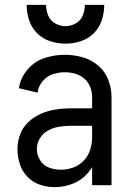

<svg xmlns="http://www.w3.org/2000/svg" viewBox="-20 -764 540 792"><path d="M206 8Q175 8 145 -2Q115 -12 93 -35Q71 -58 61.5 -88Q52 -118 52 -149Q52 -180 63 -209.5Q74 -239 97 -260.5Q120 -282 148.5 -294.5Q177 -307 207.5 -312Q238 -317 269 -317H360V-363Q360 -385 352 -405.5Q344 -426 327.5 -440Q311 -454 290 -460Q269 -466 247 -466Q222 -466 197 -457.5Q172 -449 155 -428Q138 -407 135 -382L58 -400Q64 -442 93 -476.5Q122 -511 163.5 -524.5Q205 -538 247 -538Q284 -538 320 -528Q356 -518 384.5 -494Q413 -470 426.5 -435Q440 -400 440 -363V0H360V-75Q353 -63 344 -52Q319 -22 282 -7Q245 8 206 8ZM360 -198V-245H269Q246 -245 222.5 -241Q199 -237 178 -225.5Q157 -214 144.5 -193.5Q132 -173 132 -149Q132 -125 145.5 -103Q159 -81 182.5 -72.5Q206 -64 231.5 -64Q257 -64 282 -73Q307 -82 325.5 -101.5Q344 -121 352 -146.5Q360 -172 360 -198ZM250 -584Q218 -584 187 -594Q156 -604 133 -627Q110 -650 100 -681Q90 -712 90 -744H170Q170 -722 178.5 -700.5Q187 -679 207.5 -667.5Q228 -656 250 -656Q272 -656 292.5 -667.5Q313 -679 321.5 -700.5Q330 -722 330 -744H410Q410 -712 400 -681Q390 -650 367 -627Q344 -604 313 -594Q282 -584 250 -584Z"/></svg>

Font: Iosevka SS08
Style: Regular
Weight: 400
Monospace: yes
Designer: Belleve Invis
Foundry: Belleve Invis
Version: 2.1.0; ttfautohint (v1.8.2)